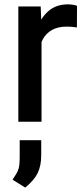

<svg xmlns="http://www.w3.org/2000/svg" viewBox="-20 -558 387 880"><path d="M170.4 0H64V-528.3H166.5L170.4 -435.1ZM332.5 -432.1Q320.8 -434.1 309.6 -435.1Q298.3 -436 286.1 -436Q245.1 -436 217.5 -420.2Q189.9 -404.3 175.3 -376.2Q160.6 -348.1 157.7 -310.5L130.9 -303.2Q130.9 -368.7 148.2 -421.9Q165.5 -475.1 201.2 -506.6Q236.8 -538.1 292 -538.1Q301.8 -538.1 314.5 -536.1Q327.1 -534.2 333 -531.2ZM168.9 153.8Q168.9 201.2 153.1 234.4Q137.2 267.6 95.7 301.8L37.6 265.6Q48.3 249.5 54.9 238.3Q61.5 227.1 64.7 216.8Q67.9 206.5 69.1 192.6Q70.3 178.7 70.3 156.7V84.5H168.9Z"/></svg>

Font: Heebo Medium
Style: Regular
Weight: 500
Designer: Oded Ezer
Foundry: Ezer Type House
Version: Version 3.100